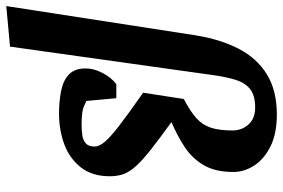

<svg xmlns="http://www.w3.org/2000/svg" viewBox="-172 -572 925 628"><g transform="rotate(90 291.0 -258.5)"><path d="M-2.7 184 93 -435.1Q106.1 -516.4 136.9 -576Q167.7 -635.7 220.5 -668.3Q273.4 -701 351.8 -701Q414.8 -701 456.4 -680.2Q498 -659.4 519 -626.8Q540 -594.3 540 -559Q540 -500.1 518 -462.3Q495.9 -424.5 459.2 -400.1Q422.4 -375.7 376.9 -356.3Q433.3 -315.5 468.2 -287.8Q503.1 -260.1 521.5 -239.5Q539.9 -218.8 547 -199.3Q554 -179.7 554 -154.3Q554 -97.4 525.3 -60.4Q496.6 -23.4 449.9 -6Q403.2 11.4 349.2 11.4Q308.5 11.4 274.7 4.6Q240.9 -2.1 221.1 -20.9Q201.3 -39.7 201.3 -75.7Q201.3 -102.6 216.1 -130.9Q230.8 -159.2 252.7 -176H298.7L307.7 -78Q309.7 -77 325.9 -69.7Q342.2 -62.4 385.8 -62.4Q404.3 -62.4 420.7 -64.9Q437 -67.4 446.9 -76.6Q456.8 -85.8 456.8 -104.9Q456.8 -119.3 442.3 -137.2Q427.8 -155 389.7 -184.5Q351.7 -214.1 280.7 -263.7L301.3 -396.7Q342.1 -418.2 364.2 -437.9Q386.2 -457.7 395.2 -485.3Q404.2 -512.9 404.2 -556Q404.2 -586.9 384.4 -608.5Q364.7 -630.1 329 -630.1Q289.5 -630.1 268.7 -613.3Q248 -596.6 238.7 -566.5Q229.5 -536.5 223.7 -496.2L130 171.7Z"/></g></svg>

Font: Faustina Light
Style: Italic
Weight: 300
Italic angle: -8°
Designer: Alfonso Garcia
Foundry: http://www.omnibus-type.com
Version: Version 1.200